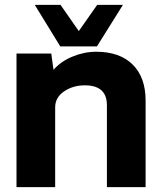

<svg xmlns="http://www.w3.org/2000/svg" viewBox="-20 -770 645 790"><path d="M228 -579.1 123 -750H229L304.2 -642.1L379.9 -750H485.8L378.9 -579.1ZM376 -557.1Q472.2 -557.1 525.6 -504.6Q579.1 -452.1 579.1 -356V0H419.9V-336.9Q419.9 -418.9 329.1 -418.9Q280.3 -418.9 243.7 -394Q207 -369.1 207 -328.1V0H47.9V-549.8H190.9L200.2 -482.9Q230 -517.1 278.1 -537.1Q326.2 -557.1 376 -557.1Z"/></svg>

Font: Oakes Grotesk
Style: Bold
Weight: 700
Designer: Samuel Oakes
Foundry: Samuel Oakes
Version: Version 1.0 | wf-rip DC20170320